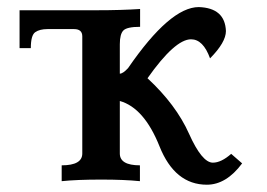

<svg xmlns="http://www.w3.org/2000/svg" viewBox="-20 -502 740 532"><path d="M553.2 9.8Q464.4 9.8 421.9 -96.7Q379.4 -203.1 312 -222.2V-76.7Q312 -43.9 367.7 -43.9V0Q324.7 -4.4 260.7 -4.4Q192.9 -4.4 150.9 0V-43.9Q208 -43.9 208 -76.7V-401.4Q208 -421.4 185.1 -421.4H111.8Q89.8 -421.4 77.6 -412.8Q65.4 -404.3 65.4 -368.7H34.2V-473.6H248Q315.9 -473.6 368.2 -477.1V-427.7Q332 -427.7 322 -417.7Q312 -407.7 312 -379.4V-297.9Q320.8 -297.9 335 -313.5Q451.2 -482.4 530.8 -482.4Q603.5 -480 606 -416Q606 -384.8 562 -340.3Q543 -393.1 509.3 -393.1Q464.8 -393.1 388.7 -285.2Q467.8 -211.9 503.7 -131.6Q539.6 -51.3 569.8 -51.3Q592.8 -51.3 620.6 -75.7L650.9 -49.3Q606.9 9.8 553.2 9.8Z"/></svg>

Font: Kelvinch
Style: Bold
Weight: 700
Designer: Paul James Miller
Foundry: High-Logic / Made with FontCreator
Version: Version 3.501;March 28, 2021;FontCreator 13.0.0.2683 64-bit